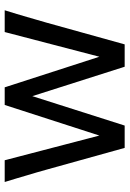

<svg xmlns="http://www.w3.org/2000/svg" viewBox="110 -648 538 797"><g transform="rotate(-90 378.5 -249.0)"><path d="M415 -498 542 -105 644.5 -498H734.9Q726.1 -470.2 719.5 -448Q712.9 -425.8 707 -405.5Q701.2 -385.3 695.6 -366Q689.9 -346.7 683.6 -324.7L593.3 0H500.5L378.4 -383.3L256.3 0H163.6L73.2 -324.7Q67.9 -344.2 62.3 -363.3Q56.6 -382.3 50.5 -402.8Q44.4 -423.3 37.6 -446.8Q30.8 -470.2 22 -498H112.3L214.8 -105L341.8 -498Z"/></g></svg>

Font: Andika CyrE
Style: Regular
Weight: 400
Designer: Victor Gaultney, Annie Olsen, Julie Remington, Don Collingsworth, Eric Hays, Becca Hirsbrunner
Foundry: SIL International
Version: Version 5.000